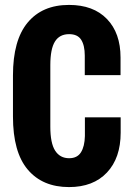

<svg xmlns="http://www.w3.org/2000/svg" viewBox="-20 -742 528 773"><path d="M32.2 -272.9Q32.2 -129.4 91.8 -59.1Q151.4 11.2 257.8 11.2Q355.5 11.2 410.6 -47.4Q465.8 -106 465.8 -208V-269.5H321.8V-194.3Q320.8 -152.3 305.9 -128.7Q291 -105 258.3 -105Q221.7 -105 202.1 -135.3Q182.6 -165.5 182.6 -231.9V-479.5Q182.6 -544.9 201.2 -574.7Q219.7 -604.5 258.3 -604.5Q292.5 -604.5 306.9 -581.8Q321.3 -559.1 321.3 -518.1V-439.5H465.3V-510.3Q465.3 -608.9 410.6 -665.5Q356 -722.2 257.8 -722.2Q150.4 -722.2 91.3 -651.1Q32.2 -580.1 32.2 -438.5Z"/></svg>

Font: Roboto Flex
Style: wght 700 wdth 25 opsz 34 GRAD 0.00 slnt 0.00 XTRA 468 XOPQ 96 YOPQ 79 YTLC 514 YTUC 712 YTAS 750 YTDE -203.00 YTFI 738
Weight: 700
Width: 1
Designer: Berlow after Robertson
Foundry: Google
Version: Version 3.100